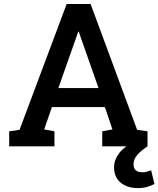

<svg xmlns="http://www.w3.org/2000/svg" viewBox="-20 -731 791 959"><path d="M25.9 0V-75.2L77.6 -82.5L313 -710.9H432.6L665 -82.5L716.8 -75.2V0H490.7V-75.2L541.5 -84.5L503.9 -196.3H239.3L200.7 -84.5L252 -75.2V0ZM271.5 -291H472.2L379.9 -553.7L373.5 -572.8H370.6L363.8 -552.7ZM668.9 208.5Q615.2 208.5 582.5 181.2Q549.8 153.8 549.8 104Q549.8 66.4 577.1 31.5Q604.5 -3.4 666.5 -28.8L716.8 0Q681.6 23.4 664.3 44.4Q647 65.4 647 89.4Q647 129.4 690.9 129.4Q703.1 129.4 713.6 126.5Q724.1 123.5 734.9 119.6L751.5 188Q734.4 196.8 714.4 202.6Q694.3 208.5 668.9 208.5Z"/></svg>

Font: Roboto Slab Medium
Style: Regular
Weight: 500
Designer: Google
Version: Version 2.001; ttfautohint (v1.8.3)